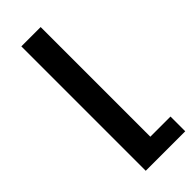

<svg xmlns="http://www.w3.org/2000/svg" viewBox="-241 -531 801 801"><g transform="rotate(-45 159.5 -130.0)"><path d="M86 -497H200V150H319V237H86Z"/></g></svg>

Font: Noto Sans Armenian Medium
Style: Regular
Weight: 500
Designer: Monotype Design team
Foundry: Monotype Imaging Inc.
Version: Version 1.000